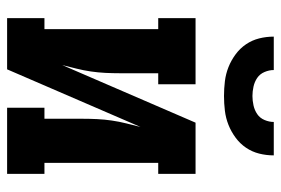

<svg xmlns="http://www.w3.org/2000/svg" viewBox="-145 -645 790 540"><g transform="rotate(90 250.0 -375.0)"><path d="M31 0V-105H62V-425H31V-530H217V-425H186V-318Q186 -297 185 -276.5Q184 -256 181 -235.5Q178 -215 173 -195Q168 -175 163 -155L325 -530H469V-425H438V-105H469V0H283V-105H314V-212Q314 -233 315 -253.5Q316 -274 319 -294.5Q322 -315 327 -335Q332 -355 337 -375L175 0ZM250 -610Q229 -610 208.5 -612.5Q188 -615 169 -622.5Q150 -630 133 -642.5Q116 -655 104.5 -672Q93 -689 88 -709Q83 -729 83 -750H177Q177 -737 182.5 -724Q188 -711 199 -703.5Q210 -696 223.5 -693Q237 -690 250 -690Q263 -690 276.5 -693Q290 -696 301 -703.5Q312 -711 317.5 -724Q323 -737 323 -750H417Q417 -729 412 -709Q407 -689 395.5 -672Q384 -655 367 -642.5Q350 -630 331 -622.5Q312 -615 291.5 -612.5Q271 -610 250 -610Z"/></g></svg>

Font: Iosevka Slab Extrabold
Style: Regular
Weight: 800
Monospace: yes
Designer: Belleve Invis
Foundry: Belleve Invis
Version: Version 11.1.1; ttfautohint (v1.8.3)